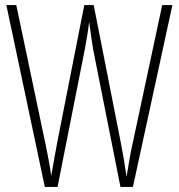

<svg xmlns="http://www.w3.org/2000/svg" viewBox="-20 -734 702 754"><path d="M657 -714 502 0H453L346 -539Q342 -565 338.5 -587.5Q335 -610 330 -648Q326 -614 322 -591Q318 -568 313 -540L206 0H156L5 -714H44L157 -176Q167 -129 173 -95Q179 -61 181 -43Q187 -79 194.5 -118.5Q202 -158 205 -176L311 -714H348L454 -176Q461 -140 466 -110.5Q471 -81 477 -40Q483 -78 489 -111.5Q495 -145 502 -176L617 -714Z"/></svg>

Font: Noto Sans Gujarati ExtraCondensed ExtraLight
Style: Regular
Weight: 200
Width: 2
Designer: Jelle Bosma - Monotype Design Team, Universal Thirst
Foundry: Monotype Imaging Inc.
Version: Version 2.106; ttfautohint (v1.8.4.7-5d5b)